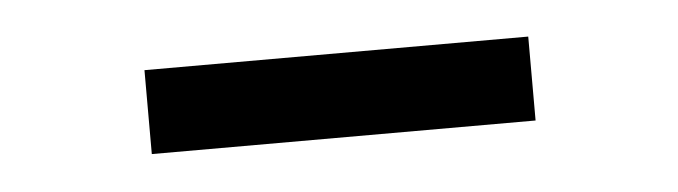

<svg xmlns="http://www.w3.org/2000/svg" viewBox="-24 -732 547 155"><g transform="rotate(-5 250.0 -655.0)"><path d="M95 -621V-689H406V-621Z"/></g></svg>

Font: Nunito Sans 11pt SemiBold
Style: Regular
Weight: 600
Version: Version 3.101;gftools[0.9.27]